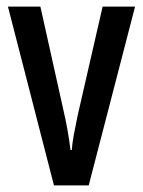

<svg xmlns="http://www.w3.org/2000/svg" viewBox="-20 -560 432 580"><path d="M143 0 4 -540H102L171 -230Q178 -200 183.5 -169.5Q189 -139 193 -107H197Q198 -126 203 -153Q208 -180 215 -213L290 -540H388L248 0Z"/></svg>

Font: Noto Sans Ethiopic ExtraCondensed Medium
Style: Regular
Weight: 500
Width: 2
Designer: Monotype Design Team
Foundry: Monotype Imaging Inc.
Version: Version 2.102; ttfautohint (v1.8.4.7-5d5b)